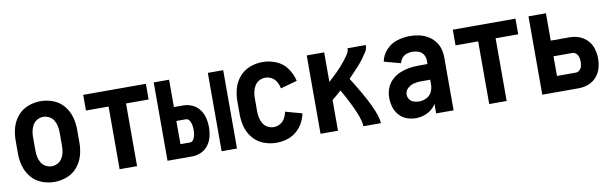

<svg xmlns="http://www.w3.org/2000/svg" viewBox="-40 -904 4080 1279"><g transform="rotate(-10 2000.0 -265.0)"><path d="M250 8Q206 8 164.5 -8Q123 -24 94.5 -58Q66 -92 54 -134Q42 -176 42 -220V-310Q42 -354 54 -396Q66 -438 94.5 -472Q123 -506 164.5 -522Q206 -538 250 -538Q294 -538 335.5 -522Q377 -506 405.5 -472Q434 -438 446 -396Q458 -354 458 -310V-220Q458 -176 446 -134Q434 -92 405.5 -58Q377 -24 335.5 -8Q294 8 250 8ZM250 -98Q271 -98 290.5 -108.5Q310 -119 321 -138Q332 -157 336 -178Q340 -199 340 -220V-310Q340 -331 336 -352Q332 -373 321 -392Q310 -411 290.5 -421.5Q271 -432 250 -432Q229 -432 209.5 -421.5Q190 -411 179 -392Q168 -373 164 -352Q160 -331 160 -310V-220Q160 -199 164 -178Q168 -157 179 -138Q190 -119 209.5 -108.5Q229 -98 250 -98Z M691 0V-424H538V-530H962V-424H809V0Z M1015 0V-530H1119V-345H1183Q1214 -345 1243.5 -331.5Q1273 -318 1292 -292Q1311 -266 1318.5 -235Q1326 -204 1326 -172.5Q1326 -141 1318.5 -110Q1311 -79 1292 -53Q1273 -27 1243.5 -13.5Q1214 0 1183 0ZM1381 0V-530H1485V0ZM1183 -94Q1199 -94 1208 -109.5Q1217 -125 1219.5 -140.5Q1222 -156 1222 -172Q1222 -188 1219.5 -204Q1217 -220 1208 -235.5Q1199 -251 1183 -251H1119V-94Z M1752 8Q1708 8 1666.5 -7.5Q1625 -23 1595.5 -57Q1566 -91 1554 -133.5Q1542 -176 1542 -220V-310Q1542 -354 1554 -396.5Q1566 -439 1595.5 -473Q1625 -507 1666.5 -522.5Q1708 -538 1752 -538Q1799 -538 1843.5 -519.5Q1888 -501 1916.5 -461Q1945 -421 1955 -375L1843 -344Q1839 -366 1827.5 -387Q1816 -408 1795.5 -420Q1775 -432 1752 -432Q1730 -432 1710.5 -421.5Q1691 -411 1680 -392.5Q1669 -374 1664.5 -353Q1660 -332 1660 -310V-220Q1660 -198 1664.5 -177Q1669 -156 1680 -137.5Q1691 -119 1710.5 -108.5Q1730 -98 1752 -98Q1775 -98 1795.5 -110Q1816 -122 1827.5 -143Q1839 -164 1843 -186L1955 -155Q1948 -120 1930 -88.5Q1912 -57 1884 -34.5Q1856 -12 1821.5 -2Q1787 8 1752 8Z M2050 0V-530H2168V-330Q2182 -343 2195 -355Q2212 -370 2227.5 -386Q2243 -402 2258 -418.5Q2273 -435 2286.5 -452.5Q2300 -470 2313 -489Q2326 -508 2326 -530H2450Q2450 -505 2436 -483Q2422 -461 2407 -441Q2392 -421 2375.5 -402.5Q2359 -384 2341.5 -366Q2324 -348 2307 -330L2304 -327Q2458 -84 2458 0H2340Q2340 -69 2231 -261Q2213 -245 2195 -230Q2182 -219 2168 -208V0Z M2695 8Q2663 8 2633 -3Q2603 -14 2581.5 -38.5Q2560 -63 2551 -94Q2542 -125 2542 -157Q2542 -189 2553.5 -220Q2565 -251 2589 -274Q2613 -297 2643 -310Q2673 -323 2705 -328.5Q2737 -334 2770 -334H2832V-360Q2832 -381 2820.5 -399Q2809 -417 2788.5 -424.5Q2768 -432 2747 -432Q2728 -432 2709 -426Q2690 -420 2677 -404.5Q2664 -389 2660 -370L2548 -400Q2556 -443 2587 -477Q2618 -511 2660.5 -524.5Q2703 -538 2747 -538Q2778 -538 2808 -532Q2838 -526 2865 -511Q2892 -496 2912 -472.5Q2932 -449 2941 -419.5Q2950 -390 2950 -360V0H2832V-64L2826 -55Q2803 -24 2768 -8Q2733 8 2695 8ZM2736 -98Q2762 -98 2786 -110.5Q2810 -123 2821 -147Q2832 -171 2832 -196V-228H2770Q2746 -228 2722 -222.5Q2698 -217 2679 -199.5Q2660 -182 2660 -157Q2660 -139 2671 -124Q2682 -109 2700 -103.5Q2718 -98 2736 -98Z M3191 0V-424H3038V-530H3462V-424H3309V0Z M3550 0V-530H3668V-345H3795Q3829 -345 3861 -333Q3893 -321 3916 -296Q3939 -271 3948.5 -238.5Q3958 -206 3958 -172.5Q3958 -139 3948.5 -106.5Q3939 -74 3916 -48.5Q3893 -23 3861 -11.5Q3829 0 3795 0ZM3668 -106H3795Q3810 -106 3821.5 -117Q3833 -128 3836.5 -142.5Q3840 -157 3840 -172Q3840 -187 3836.5 -202Q3833 -217 3821.5 -228Q3810 -239 3795 -239H3668Z"/></g></svg>

Font: Iosevka SS01
Style: Bold
Weight: 700
Monospace: yes
Designer: Belleve Invis
Foundry: Belleve Invis
Version: 2.3.3; ttfautohint (v1.8.3)